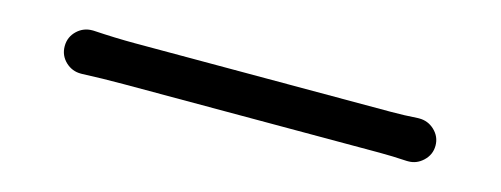

<svg xmlns="http://www.w3.org/2000/svg" viewBox="-19 -583 1039 398"><g transform="rotate(15 500.0 -384.5)"><path d="M151.4 -337.9Q149.4 -337.9 148.4 -337.9Q129.9 -337.9 116.2 -350.6Q101.6 -364.3 101.6 -384.3Q101.6 -404.3 116.2 -418Q129.9 -430.7 148.4 -430.7Q149.4 -430.7 151.4 -430.7Q199.2 -427.7 241.2 -427.7H789.1Q819.3 -427.7 847.7 -429.7Q849.6 -429.7 850.6 -429.7Q869.1 -429.7 882.8 -417Q897.5 -403.3 897.5 -383.8Q897.5 -364.3 882.8 -350.6Q869.1 -337.9 851.6 -337.9Q849.6 -337.9 847.7 -337.9Q816.4 -339.8 790 -339.8H241.2Q193.4 -339.8 151.4 -337.9Z"/></g></svg>

Font: Gen Jyuu GothicX Regular
Style: Regular
Weight: 400
Designer: [Source Han Sans]
Ryoko NISHIZUKA  (kana & ideographs); Paul D. Hunt (Latin, Greek & Cyrillic); Wenlong ZHANG  (bopomofo
Version: Version 1.002.20150607